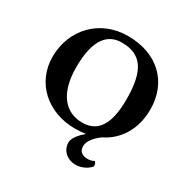

<svg xmlns="http://www.w3.org/2000/svg" viewBox="-189 -827 1178 1201"><g transform="rotate(30 399.5 -227.0)"><path d="M618 157C619 155 619 153 619 151C619 140 616 130 607 123C594 131 578 135 561 135C521 135 497 116 497 80C497 41 529 5 570 -26C682 -80 747 -190 747 -329C747 -527 610 -658 397 -658C194 -658 52 -506 52 -310C52 -122 200 10 398 10C425 10 451 8 475 4C436 37 406 73 406 105C406 162 452 204 514 204C554 204 594 185 618 157ZM384 -603C525 -603 586 -518 586 -310C586 -131 532 -45 418 -45C298 -45 213 -135 213 -327C213 -537 288 -603 384 -603Z"/></g></svg>

Font: Libertinus Sans
Style: Bold
Weight: 700
Designer: Philipp H. Poll, Khaled Hosny
Foundry: Caleb Maclennan
Version: Version 7.050;RELEASE